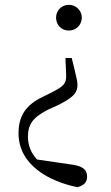

<svg xmlns="http://www.w3.org/2000/svg" viewBox="-20 -546 463 798"><path d="M266 -526C235 -526 213 -501 213 -473C213 -443 235 -419 266 -419C297 -419 320 -443 320 -473C320 -501 297 -526 266 -526ZM57 8C57 141 187 209 302 232C327 225 342 213 342 188C342 164 329 146 285 139L134 117C109 90 97 60 96 24C96 -28 115 -56 175 -88L221 -109C281 -139 302 -158 302 -193C302 -211 296 -228 288 -265L278 -305H252L255 -233C256 -198 244 -187 195 -162L157 -143C90 -111 57 -67 57 8Z"/></svg>

Font: Noto Serif CJK KR Light
Style: Regular
Weight: 300
Designer: Ryoko NISHIZUKA 西塚涼子 (kana & ideographs); Frank Grießhammer (Latin, Greek & Cyrillic); Wenlong ZHANG 张文龙 (bopomofo); San
Foundry: Adobe
Version: Version 2.001;hotconv 1.1.0;makeotfexe 2.6.0